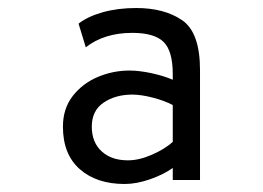

<svg xmlns="http://www.w3.org/2000/svg" viewBox="-20 -732 656 479"><path d="M411 -313Q389 -297 355 -285Q321 -273 291 -273Q221 -273 179 -310Q137 -347 137 -416Q137 -461 161.5 -492.5Q186 -524 224 -540Q262 -556 303 -556Q327 -556 357.5 -549.5Q388 -543 411 -533V-547Q411 -605 388 -627.5Q365 -650 310 -650Q240 -650 194 -614L176 -673Q199 -691 236.5 -701.5Q274 -712 320 -712Q390 -712 434.5 -681.5Q479 -651 479 -557V-283H411ZM411 -378V-470Q390 -481 361 -488.5Q332 -496 310 -496Q268 -496 238.5 -476Q209 -456 209 -416Q209 -377 233.5 -354.5Q258 -332 299 -332Q327 -332 359 -346Q391 -360 411 -378Z"/></svg>

Font: Overpass Mono Light
Style: Regular
Weight: 300
Monospace: yes
Designer: Delve Withrington, Dave Bailey
Foundry: Delve Fonts
Version: Version 1.000;DELV;Overpass